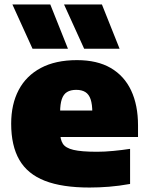

<svg xmlns="http://www.w3.org/2000/svg" viewBox="-20 -828 662 859"><path d="M380.5 11Q258 11 180.5 -19.2Q103 -49.5 66.5 -112.8Q30 -176 30 -274.5Q30 -361.5 63.5 -425.2Q97 -489 162.8 -524Q228.5 -559 324.5 -559Q415 -559 475.5 -523.8Q536 -488.5 566.8 -423Q597.5 -357.5 597.5 -267V-215H142V-333.5H425L393 -324.5Q393 -361 385.5 -383.5Q378 -406 362 -416Q346 -426 321 -426Q296 -426 280 -416.2Q264 -406.5 256.5 -384.2Q249 -362 249 -325.5V-237.5Q249 -204.5 261 -185.2Q273 -166 308.5 -157.5Q344 -149 414.5 -149Q448 -149 487 -152.8Q526 -156.5 562 -162V-5Q512 4 467.2 7.5Q422.5 11 380.5 11ZM356.5 -610 266.5 -808H436L515 -610ZM125.5 -610 35.5 -808H205L284 -610Z"/></svg>

Font: Encode Sans SemiExpanded Black
Style: Regular
Weight: 900
Width: 6
Designer: Multiple Designers
Foundry: Impallari Type
Version: Version 3.002